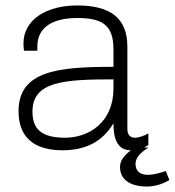

<svg xmlns="http://www.w3.org/2000/svg" viewBox="-20 -541 641 704"><path d="M588 86C567 93 545 100 521 100C500 100 477 91 477 60C477 33 501 16 521 2L524 0H508L524 -9V-52C509 -43 489 -36 474 -36C459 -36 447 -45 447 -69V-370C447 -473 387 -521 263 -521C153 -521 66 -471 66 -381C66 -372 67 -363 68 -355H117V-371C117 -446 181 -475 263 -475C358 -475 396 -447 396 -360V-296C194 -296 48 -282 48 -133C48 -20 127 10 209 10C291 10 354 -19 396 -89C396 -34 409 10 460 10C440 25 420 45 420 71C420 126 471 143 517 143C546 143 575 135 601 119ZM396 -216C396 -92 305 -36 219 -36C134 -36 99 -66 99 -132C99 -243 216 -250 396 -250Z"/></svg>

Font: Chivo Light
Style: Regular
Weight: 300
Designer: Hector Gatti
Foundry: Omnibus-Type
Version: Version 1.003;PS 001.003;hotconv 1.0.70;makeotf.lib2.5.58329